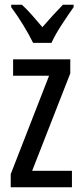

<svg xmlns="http://www.w3.org/2000/svg" viewBox="-20 -786 343 806"><path d="M282 0H25V-55L186 -468H35V-537H275V-478L115 -69H282ZM119 -606Q103 -639 78 -680Q53 -721 27 -756V-766H72Q91 -749 113.5 -723.5Q136 -698 158 -672Q184 -702 201.5 -721Q219 -740 244 -766H289V-756Q267 -725 239.5 -683Q212 -641 196 -606Z"/></svg>

Font: Noto Sans Sinhala ExtraCondensed
Style: Regular
Weight: 400
Width: 2
Designer: Jelle Bosma - Monotype Design Team
Foundry: Monotype Imaging Inc.
Version: Version 2.006; ttfautohint (v1.8.4.7-5d5b)